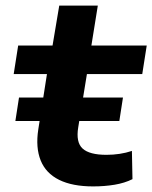

<svg xmlns="http://www.w3.org/2000/svg" viewBox="-20 -657 545 687"><path d="M313 10Q239 10 191.5 -13.5Q144 -37 125.5 -83Q107 -129 117 -194L148 -392H29L45 -494H168L192 -637H330L307 -494H505L489 -392H291L260 -202Q251 -148 275.5 -125.5Q300 -103 361 -103Q385 -103 408 -106.5Q431 -110 452 -117L454 -16Q426 -2 390 4Q354 10 313 10ZM35 -224 48 -308H420L407 -224Z"/></svg>

Font: Nunito Sans 10pt Expanded
Style: Bold Italic
Weight: 700
Width: 7
Italic angle: -9°
Designer: Vernon Adams
Foundry: Vernon Adams
Version: Version 3.101;gftools[0.9.27]